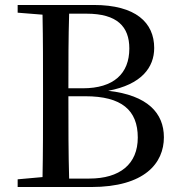

<svg xmlns="http://www.w3.org/2000/svg" viewBox="-20 -752 721 772"><path d="M51 -701 151 -693C153 -593 153 -494 153 -394V-345C153 -242 153 -140 151 -40L51 -31V0H346C563 0 639 -97 639 -200C639 -297 574 -369 415 -387C549 -412 600 -481 600 -559C600 -661 526 -732 357 -732H51ZM255 -365H323C469 -365 534 -309 534 -199C534 -92 462 -34 339 -34H258C255 -136 255 -241 255 -365ZM258 -697H328C451 -697 500 -645 500 -557C500 -456 437 -397 313 -397H255C255 -500 255 -599 258 -697Z"/></svg>

Font: Noto Serif JP Medium
Style: Regular
Weight: 500
Designer: Ryoko NISHIZUKA 西塚涼子 (kana & ideographs); Frank Grießhammer (Latin, Greek & Cyrillic); Wenlong ZHANG 张文龙 (bopomofo); San
Foundry: Adobe
Version: Version 2.001;hotconv 1.1.0;makeotfexe 2.6.0